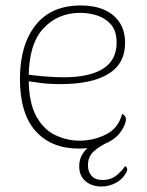

<svg xmlns="http://www.w3.org/2000/svg" viewBox="-20 -532 537 703"><path d="M268 12Q168 12 110.5 -52Q53 -116 53 -243Q53 -367 110 -439.5Q167 -512 276 -512Q326 -512 362 -496Q398 -480 418 -449.5Q438 -419 438 -375Q438 -299 377 -261.5Q316 -224 201 -224Q158 -224 126.5 -228.5Q95 -233 67 -237V-262Q96 -256 138.5 -252.5Q181 -249 213 -249Q260 -249 296.5 -257Q333 -265 357.5 -280.5Q382 -296 394.5 -320Q407 -344 407 -375Q407 -418 387 -441.5Q367 -465 336.5 -475Q306 -485 274 -485Q191 -485 138 -427Q85 -369 85 -247Q85 -159 111.5 -109Q138 -59 181 -38Q224 -17 271 -17Q323 -17 368.5 -40Q414 -63 427 -115Q436 -111 440 -102Q444 -93 435 -72Q416 -29 370.5 -8.5Q325 12 268 12ZM351 151Q330 151 311.5 143Q293 135 281.5 118.5Q270 102 270 77Q270 48 285 27.5Q300 7 323.5 -7.5Q347 -22 372 -30L383 -15Q344 3 323 22.5Q302 42 302 73Q302 97 315.5 112Q329 127 355 127Q387 127 408.5 108.5Q430 90 438 76Q443 79 445 83.5Q447 88 445 94Q432 122 406 136.5Q380 151 351 151Z"/></svg>

Font: Arima Thin
Style: Regular
Weight: 100
Designer: Joana Correia and Natanael Gama
Foundry: NDISCOVER
Version: Version 1.101;gftools[0.9.23]